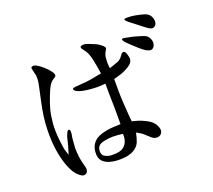

<svg xmlns="http://www.w3.org/2000/svg" viewBox="-130 -946 1260 1134"><g transform="rotate(-20 500.0 -379.0)"><path d="M170 -129Q175 -146 182 -169Q189 -192 194 -215Q199 -238 207 -254Q215 -270 222 -268Q229 -266 229.5 -256.5Q230 -247 229 -239Q226 -228 223.5 -204Q221 -180 220 -155.5Q219 -131 224 -94Q228 -68 234.5 -45Q241 -22 241 -14Q240 0 233.5 7Q227 14 216 15Q205 16 189 3Q168 -13 152.5 -41.5Q137 -70 125 -111.5Q113 -153 107 -203.5Q101 -254 103 -314Q104 -385 125 -480.5Q146 -576 149 -594.5Q152 -613 150 -636Q148 -646 142.5 -666.5Q137 -687 141 -691Q145 -695 156 -695Q166 -694 181.5 -684Q197 -674 215.5 -657.5Q234 -641 247 -622.5Q260 -604 256 -594Q254 -590 242.5 -583Q231 -576 223 -567.5Q215 -559 206.5 -543Q198 -527 184 -491Q170 -455 160.5 -421Q151 -387 146 -332Q143 -277 150 -221Q155 -180 158 -167ZM518 -450Q494 -448 475.5 -447.5Q457 -447 431.5 -449Q406 -451 383 -455Q360 -459 346 -466Q332 -473 329 -478.5Q326 -484 328 -487Q329 -491 340 -492.5Q351 -494 374 -495.5Q397 -497 421 -499.5Q445 -502 477 -509L514 -516Q510 -543 506 -566.5Q502 -590 497 -611.5Q492 -633 485 -649Q478 -665 468.5 -676.5Q459 -688 456 -693.5Q453 -699 455 -705Q457 -709 470.5 -711Q484 -713 509 -703Q534 -693 546.5 -687.5Q559 -682 576.5 -668Q594 -654 593 -646Q593 -643 586.5 -632.5Q580 -622 576 -610Q572 -598 572 -580Q570 -564 572 -545L574 -527Q586 -531 598.5 -535Q611 -539 629 -546Q645 -553 656 -567L669 -584Q675 -590 681.5 -590Q688 -590 694 -580Q698 -573 701.5 -559Q705 -545 705 -538Q703 -520 688.5 -507Q674 -494 649.5 -482.5Q625 -471 611 -468L576 -458Q576 -419 576 -386.5Q576 -354 579 -302Q582 -250 584 -231L588 -188Q604 -184 623.5 -178.5Q643 -173 673.5 -157.5Q704 -142 719 -119Q732 -96 732 -81Q731 -65 721 -56Q711 -47 697.5 -47Q684 -47 675 -52Q666 -57 645.5 -76.5Q625 -96 615 -102L589 -117Q583 -86 573.5 -61.5Q564 -37 536 -19.5Q508 -2 458 0Q415 2 383.5 -7.5Q352 -17 337 -36Q322 -55 324 -88Q325 -120 343 -144Q361 -168 398 -180Q436 -191 475 -193L520 -195Q520 -254 520 -296.5Q520 -339 518 -399V-450ZM514 -118V-136Q501 -138 485 -139.5Q469 -141 450 -141Q429 -141 400 -135.5Q371 -130 360.5 -117.5Q350 -105 350 -86Q350 -65 362 -55.5Q374 -46 399 -41Q437 -39 460 -45Q483 -51 497.5 -70Q512 -89 514 -118ZM777 -579 744 -609 718 -634Q708 -644 702.5 -652.5Q697 -661 700 -663.5Q703 -666 711 -666Q720 -665 739 -660.5Q758 -656 766 -655L809 -643Q839 -634 848 -625.5Q857 -617 862.5 -603Q868 -589 866 -575Q864 -563 857 -554.5Q850 -546 840 -545Q832 -544 816.5 -551Q801 -558 777 -579ZM773 -773Q797 -773 821.5 -768.5Q846 -764 871 -757Q896 -750 906.5 -735.5Q917 -721 919 -705Q921 -684 912.5 -674Q904 -664 894.5 -663Q885 -662 873 -669Q861 -676 841.5 -691.5Q822 -707 805.5 -719.5Q789 -732 776 -742Q763 -752 757.5 -758.5Q752 -765 753 -769Q754 -773 773 -773Z"/></g></svg>

Font: ChillKai
Style: Regular
Weight: 400
Designer: ChillType
Foundry: 寒蝉字型
Version: Version 2.000